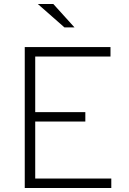

<svg xmlns="http://www.w3.org/2000/svg" viewBox="-20 -934 640 954"><path d="M103 0V-700H529V-653H155V-377H404V-330H155V-47H533V0ZM300 -798 168 -914H245L350 -798Z"/></svg>

Font: Red Hat Mono
Style: Regular
Weight: 300
Monospace: yes
Designer: Pentagram, MCKL
Foundry: Pentagram, MCKL
Version: Version 1.023